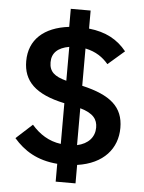

<svg xmlns="http://www.w3.org/2000/svg" viewBox="-58 -826 716 954"><g transform="rotate(5 300.0 -349.0)"><path d="M256 82V-7C155 -15 89 -57 38 -116L119 -190C158 -145 205 -115 265 -107V-310C118 -341 58 -403 58 -502C58 -609 131 -675 256 -690V-780H355V-690C439 -681 498 -649 543 -593L461 -522C434 -554 399 -579 346 -590V-404C489 -371 553 -316 553 -212C553 -109 486 -29 355 -10V82ZM179 -507C179 -460 205 -438 265 -422V-591C208 -581 179 -553 179 -507ZM433 -203C433 -243 413 -273 346 -292V-108C402 -120 433 -156 433 -203Z"/></g></svg>

Font: Plexus Sans SemiBold
Style: Regular
Weight: 600
Version: Version 2.001;PS 002.001;hotconv 1.0.70;makeotf.lib2.5.58329